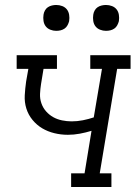

<svg xmlns="http://www.w3.org/2000/svg" viewBox="-20 -752 545 772"><path d="M266 0V-55H320L348 -226Q325 -219 301 -214.5Q277 -210 253 -210Q225 -210 198.5 -216.5Q172 -223 150 -236Q128 -249 111 -269.5Q94 -290 86 -315.5Q78 -341 79.5 -368.5Q81 -396 85 -424L94 -475H47V-530H209V-475H155L145 -414Q142 -395 141 -375Q140 -355 146.5 -336.5Q153 -318 165.5 -304Q178 -290 194 -281Q210 -272 229.5 -268Q249 -264 268 -264Q291 -264 313.5 -268.5Q336 -273 357 -280L390 -475H343V-530H505V-475H451L381 -55H428V0ZM406 -628Q394 -628 382.5 -632.5Q371 -637 364 -646Q357 -655 355 -667.5Q353 -680 355 -693Q356 -701 360.5 -709.5Q365 -718 372.5 -723Q380 -728 389 -730Q398 -732 406 -732Q419 -732 430.5 -727.5Q442 -723 449 -714Q456 -705 458 -692.5Q460 -680 458 -667Q456 -659 451.5 -650.5Q447 -642 439.5 -637Q432 -632 423.5 -630Q415 -628 406 -628ZM206 -628Q194 -628 182.5 -632.5Q171 -637 164 -646Q157 -655 155 -667.5Q153 -680 155 -693Q156 -701 160.5 -709.5Q165 -718 172.5 -723Q180 -728 189 -730Q198 -732 206 -732Q219 -732 230.5 -727.5Q242 -723 249 -714Q256 -705 258 -692.5Q260 -680 258 -667Q256 -659 251.5 -650.5Q247 -642 239.5 -637Q232 -632 223.5 -630Q215 -628 206 -628Z"/></svg>

Font: Iosevka Curly Slab LtObl
Style: Regular
Weight: 300
Italic angle: -9°
Monospace: yes
Designer: Belleve Invis
Foundry: Belleve Invis
Version: Version 11.0.0; ttfautohint (v1.8.3)